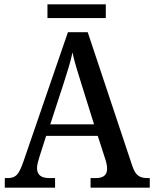

<svg xmlns="http://www.w3.org/2000/svg" viewBox="-20 -862 708 882"><path d="M2 0V-44H17Q43 -44 57.5 -59Q72 -74 88 -121L292 -714H383L588 -99Q599 -67 614.5 -55.5Q630 -44 656 -44H668V0H396V-44H421Q472 -44 472 -87Q472 -97 469.5 -109Q467 -121 463 -133L429 -238H192L161 -141Q157 -129 153.5 -114.5Q150 -100 150 -90Q150 -44 206 -44H233V0ZM211 -291H412L356 -470Q343 -512 331.5 -549.5Q320 -587 313 -621Q306 -588 295.5 -553Q285 -518 272 -478ZM198 -779V-842H466V-779Z"/></svg>

Font: Noto Serif Tamil SemiCondensed Medium
Style: Italic
Weight: 500
Width: 4
Italic angle: -12°
Designer: Indian Type Foundry, Tom Grace, and the Monotype Design Team
Foundry: Monotype Imaging Inc.
Version: Version 2.003; ttfautohint (v1.8.4.7-5d5b)